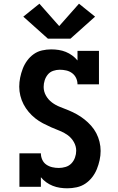

<svg xmlns="http://www.w3.org/2000/svg" viewBox="-20 -1010 640 1038"><path d="M344 8Q324 8 304 5Q284 2 265 -5.5Q246 -13 229.5 -25Q213 -37 201 -52V0H85V-181H201Q201 -163 208.5 -146.5Q216 -130 230.5 -120Q245 -110 262.5 -106Q280 -102 298 -102Q316 -102 334.5 -107.5Q353 -113 366 -126.5Q379 -140 385.5 -158.5Q392 -177 392 -195Q392 -220 379 -242.5Q366 -265 346 -279.5Q326 -294 302.5 -303Q279 -312 256.5 -322Q234 -332 212 -343.5Q190 -355 170.5 -370.5Q151 -386 135 -405Q119 -424 107.5 -446Q96 -468 90 -492.5Q84 -517 84 -541Q84 -566 89 -590.5Q94 -615 103 -638.5Q112 -662 127 -682.5Q142 -703 162.5 -717.5Q183 -732 207.5 -737.5Q232 -743 257 -743Q277 -743 297 -740Q317 -737 335.5 -729.5Q354 -722 370.5 -710Q387 -698 399 -683V-735H515V-554H399Q399 -572 391.5 -588Q384 -604 370 -614.5Q356 -625 338.5 -629Q321 -633 303 -633Q285 -633 267.5 -627Q250 -621 238.5 -607Q227 -593 221.5 -575.5Q216 -558 216 -540Q216 -515 228.5 -493Q241 -471 261 -456Q281 -441 304.5 -432Q328 -423 351 -413.5Q374 -404 395.5 -392Q417 -380 436.5 -364.5Q456 -349 472.5 -330.5Q489 -312 500.5 -290Q512 -268 518 -243.5Q524 -219 524 -194Q524 -169 518.5 -144Q513 -119 503.5 -95.5Q494 -72 478 -51.5Q462 -31 441 -17Q420 -3 394.5 2.5Q369 8 344 8ZM239 -801 220 -818 106 -920 193 -990 300 -869 407 -990 494 -920 361 -801Z"/></svg>

Font: Iosevka Slab XBdEx
Style: Regular
Weight: 800
Width: 7
Monospace: yes
Designer: Belleve Invis
Foundry: Belleve Invis
Version: Version 11.1.0; ttfautohint (v1.8.3)